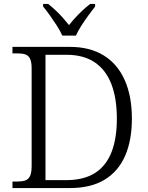

<svg xmlns="http://www.w3.org/2000/svg" viewBox="-20 -951 746 971"><path d="M43 0V-33H69Q92 -33 108 -38.5Q124 -44 132 -61Q140 -78 140 -111V-605Q140 -639 131.5 -655Q123 -671 107.5 -676Q92 -681 69 -681H43V-714H332Q434 -714 504 -671Q574 -628 610.5 -546.5Q647 -465 647 -351Q647 -242 613 -163.5Q579 -85 509.5 -42.5Q440 0 334 0ZM314 -40Q403 -40 459.5 -75.5Q516 -111 543.5 -180.5Q571 -250 571 -351Q571 -453 543.5 -525Q516 -597 459.5 -635.5Q403 -674 315 -674H210V-40ZM295 -771Q285 -794 268 -820.5Q251 -847 232.5 -873Q214 -899 198 -918V-931H224Q245 -914 263.5 -896.5Q282 -879 298 -861Q314 -843 329 -824Q344 -843 360.5 -861Q377 -879 395.5 -896.5Q414 -914 436 -931H461V-918Q446 -899 427 -873Q408 -847 391 -820.5Q374 -794 364 -771Z"/></svg>

Font: Noto Rashi Hebrew Light
Style: Regular
Weight: 300
Version: Version 1.006